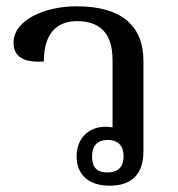

<svg xmlns="http://www.w3.org/2000/svg" viewBox="-20 -579 564 609"><path d="M223 -559C119 -559 23 -514 23 -444C23 -396 59 -380 119 -384C119 -478 165 -512 224 -512C286 -512 337 -484 337 -389V-175C330 -176 322 -177 315 -177C262 -177 223 -141 223 -83C223 -27 259 10 328 10C398 10 435 -27 435 -99V-385C435 -498 365 -559 223 -559ZM321 -32C285 -32 272 -51 272 -82C272 -114 286 -135 322 -135C357 -135 372 -114 372 -83C372 -52 357 -32 321 -32Z"/></svg>

Font: Noto Serif Thai Medium
Style: Regular
Weight: 500
Designer: Monotype Design Team
Foundry: Monotype Imaging Inc.
Version: Version 1.901;PS 001.901;hotconv 1.0.88;makeotf.lib2.5.64775